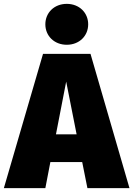

<svg xmlns="http://www.w3.org/2000/svg" viewBox="-45 -975 691 995"><path d="M301 -955C236 -955 190 -909 190 -849C190 -789 236 -743 301 -743C366 -743 412 -789 412 -849C412 -909 366 -955 301 -955ZM408 0H626L424 -696H178L-25 0H190L216 -135H381ZM245 -279 298 -552 352 -279Z"/></svg>

Font: Fira Sans Heavy
Style: Regular
Weight: 900
Designer: bBox Type GmbH & Carrois Corporate GbR & Edenspiekermann AG
Foundry: bBox Type GmbH & Carrois Corporate GbR & Edenspiekermann AG
Version: Version 4.300;PS 004.300;hotconv 1.0.88;makeotf.lib2.5.64775